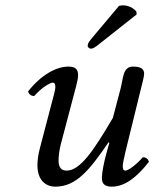

<svg xmlns="http://www.w3.org/2000/svg" viewBox="-20 -688 577 718"><path d="M506 -352C510 -370 519 -400 519 -412C519 -429 509 -439 477 -439C439 -439 441 -395 431 -357L402 -247C328 -121 279 -50 229 -50C211 -50 199 -60 199 -87C199 -103 201 -124 208 -151L251 -314C259 -346 272 -387 272 -406C272 -425 266 -439 236 -439C188 -439 131 -405 85 -346C88 -337 94 -329 108 -329C134 -359 167 -379 177 -379C184 -379 187 -374 187 -362C187 -353 181 -331 174 -305L130 -137C123 -111 120 -89 120 -70C120 -13 152 10 187 10C265 10 315 -52 386 -156L389 -154L378 -115C369 -83 361 -42 361 -23C361 -4 368 10 398 10C446 10 491 -24 537 -83C534 -92 528 -100 514 -100C488 -70 459 -50 449 -50C442 -50 439 -55 439 -67C439 -76 444 -98 450 -124ZM425 -666 325 -547C315 -534 310 -530 308 -519C307 -512 313 -506 320 -506C327 -506 335 -510 353 -525L491 -634L490 -645C471 -667 446 -668 440 -668C435 -668 428 -667 425 -666Z"/></svg>

Font: Libertinus Serif
Style: Italic
Weight: 400
Italic angle: -12°
Designer: Philipp H. Poll, Khaled Hosny
Foundry: Caleb Maclennan
Version: Version 7.050;RELEASE